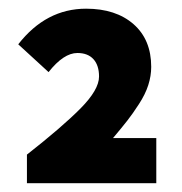

<svg xmlns="http://www.w3.org/2000/svg" viewBox="-20 -790 420 442"><path d="M22 -688Q85.9 -770 178.2 -770Q246.6 -770 287.4 -734.4Q328.1 -698.7 328.1 -636.2Q328.1 -615.2 321.3 -594Q314.5 -572.8 299.8 -550.3Q285.2 -527.8 273.2 -512.5Q261.2 -497.1 240.2 -472.2H339.8V-368.2H42V-434.1Q123 -497.6 165.5 -540.5Q208 -583.5 208 -613.8Q208 -639.6 195.1 -653.8Q182.1 -668 158.2 -668Q126.5 -668 91.8 -624Z"/></svg>

Font: Source Sans Pro Black
Style: Regular
Weight: 900
Designer: Paul D. Hunt
Foundry: Adobe Systems Incorporated
Version: Version 2.020;PS 2.0;hotconv 1.0.86;makeotf.lib2.5.63406